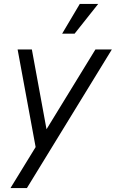

<svg xmlns="http://www.w3.org/2000/svg" viewBox="-20 -750 585 970"><path d="M33 200H116L545 -500H462L215 -97L141 -500H69L160 -7ZM294 -580H357L476 -730H383Z"/></svg>

Font: Uncut Sans
Style: Italic
Weight: 400
Italic angle: -11°
Designer: Kasper Nordkvist
Foundry: UNCUT.wtf
Version: Version 1.304;Glyphs 3.2 (3246)